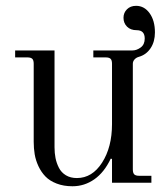

<svg xmlns="http://www.w3.org/2000/svg" viewBox="-20 -630 574 662"><path d="M168 -456.1V-122.1Q168 -102.5 171.4 -85.2Q174.8 -67.9 183.1 -51.5Q191.4 -35.2 207.3 -25.6Q223.1 -16.1 245.1 -16.1Q297.9 -16.1 332 -69.3Q366.2 -122.6 366.2 -202.1V-410.2Q366.2 -422.4 361.3 -427.2Q356.4 -432.1 344.2 -432.1H301.8V-456.1H437Q451.2 -456.1 465.1 -466.3Q479 -476.6 479 -497.1Q479 -525.9 451.2 -525.9Q430.2 -525.9 418 -538.1Q405.8 -550.3 405.8 -568.8Q405.8 -585.9 417.7 -597.9Q429.7 -609.9 449.2 -609.9Q477.5 -609.9 495.8 -584.5Q514.2 -559.1 514.2 -518.1Q514.2 -486.3 499.3 -463.9Q484.4 -441.4 459 -434.1Q449.7 -431.6 443.8 -425Q438 -418.5 438 -410.2V-45.9Q438 -33.7 442.9 -28.8Q447.8 -23.9 460 -23.9H502V0H366.2V-82L361.8 -83Q339.4 -35.6 305.2 -11.7Q271 12.2 230 12.2Q199.2 12.2 175.3 2.9Q151.4 -6.3 136.7 -21.5Q122.1 -36.6 112.5 -57.1Q103 -77.6 99.6 -98.1Q96.2 -118.7 96.2 -141.1V-410.2Q96.2 -422.4 91.3 -427.2Q86.4 -432.1 74.2 -432.1H32.2V-456.1Z"/></svg>

Font: Flanker Steampunk
Style: Regular
Weight: 400
Designer: Alexey Kryukov, Leonardo Di Lena
Foundry: Alexey Kryukov, Leonardo Di Lena
Version: 1.210